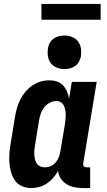

<svg xmlns="http://www.w3.org/2000/svg" viewBox="-20 -945 540 973"><path d="M138 8Q113 8 90.5 -2Q68 -12 55 -31.5Q42 -51 35.5 -74.5Q29 -98 27.5 -122.5Q26 -147 28 -172.5Q30 -198 35 -223L56 -353Q60 -376 66 -397.5Q72 -419 82.5 -440Q93 -461 108.5 -479.5Q124 -498 143.5 -511.5Q163 -525 185.5 -531.5Q208 -538 230 -538Q250 -538 268.5 -532Q287 -526 299.5 -512.5Q312 -499 319.5 -481.5Q327 -464 330 -445L344 -530H470L402 -119Q401 -114 401.5 -110Q402 -106 404.5 -103Q407 -100 411 -98.5Q415 -97 420 -97H437V8H402Q380 8 358.5 4Q337 0 318.5 -11Q300 -22 288.5 -39.5Q277 -57 274 -79Q264 -60 249.5 -43.5Q235 -27 217 -15Q199 -3 178.5 2.5Q158 8 138 8ZM207 -97Q223 -97 237.5 -103.5Q252 -110 262.5 -122.5Q273 -135 278.5 -149.5Q284 -164 286 -179L308 -309Q310 -322 311.5 -335Q313 -348 313 -360.5Q313 -373 311 -385.5Q309 -398 304 -409Q299 -420 289 -426.5Q279 -433 266 -433Q249 -433 232.5 -424.5Q216 -416 204.5 -401.5Q193 -387 187 -370Q181 -353 178 -336L157 -206Q155 -194 154 -182Q153 -170 154 -158.5Q155 -147 158 -135.5Q161 -124 167.5 -115Q174 -106 184.5 -101.5Q195 -97 207 -97ZM306 -595Q286 -595 267.5 -602.5Q249 -610 237.5 -625Q226 -640 223 -660Q220 -680 223 -701Q225 -715 232.5 -728Q240 -741 252 -749.5Q264 -758 278 -761.5Q292 -765 306 -765Q327 -765 345.5 -757.5Q364 -750 375.5 -735Q387 -720 390 -700Q393 -680 390 -659Q387 -645 380 -632Q373 -619 361 -610.5Q349 -602 334.5 -598.5Q320 -595 306 -595ZM190 -845V-925H490V-845Z"/></svg>

Font: Iosevka Slab Extrabold
Style: Italic
Weight: 800
Italic angle: -9°
Monospace: yes
Designer: Belleve Invis
Foundry: Belleve Invis
Version: Version 11.1.0; ttfautohint (v1.8.3)